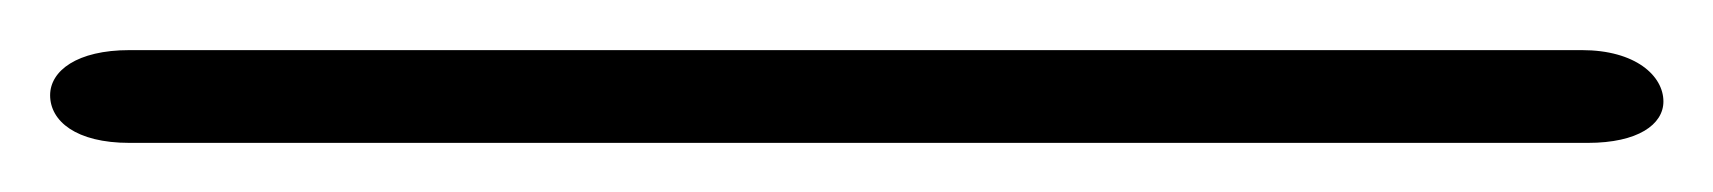

<svg xmlns="http://www.w3.org/2000/svg" viewBox="-68 78 687 77"><path d="M-16.1 98.1C-37.1 98.1 -47.9 106.4 -47.9 116.2C-47.9 126.5 -37.6 135.3 -16.1 135.3H568.8C588.9 135.3 599.1 127.9 599.1 118.7C599.1 108.4 587.9 98.1 566.4 98.1Z"/></svg>

Font: Pompiere 
Style: Regular
Weight: 400
Designer: Karolina Lach
Foundry: Sorkin Type Co.
Version: Version 1.001